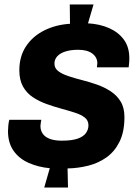

<svg xmlns="http://www.w3.org/2000/svg" viewBox="-20 -778 626 864"><path d="M179 66 204 -21Q152 -26 109 -45Q66 -64 41 -99.5Q16 -135 16 -188Q16 -199 17.5 -214Q19 -229 22 -239H166Q165 -235 163.5 -225Q162 -215 162 -211Q162 -191 172.5 -176Q183 -161 204.5 -153Q226 -145 258 -145Q303 -145 329 -154Q355 -163 366.5 -179Q378 -195 378 -214Q378 -236 361.5 -249Q345 -262 317 -271Q289 -280 256 -289Q223 -298 189.5 -310Q156 -322 128 -340.5Q100 -359 83.5 -388.5Q67 -418 67 -462Q67 -524 97 -569.5Q127 -615 179 -641Q231 -667 295 -671L294 -758H401L376 -673Q429 -670 471 -651.5Q513 -633 537.5 -599.5Q562 -566 562 -516Q562 -509 561.5 -499.5Q561 -490 559 -475H416Q416 -478 417 -483.5Q418 -489 418 -493Q418 -520 395.5 -537Q373 -554 332 -554Q299 -554 275 -546.5Q251 -539 238 -525Q225 -511 225 -492Q225 -471 242 -458Q259 -445 287.5 -435.5Q316 -426 349.5 -417.5Q383 -409 416 -397.5Q449 -386 477.5 -367.5Q506 -349 523 -321Q540 -293 540 -251Q540 -185 518 -140.5Q496 -96 459.5 -70Q423 -44 377.5 -32.5Q332 -21 284 -20L286 66Z"/></svg>

Font: Chivo Medium
Style: Bold Italic
Weight: 700
Italic angle: -8.05°
Version: Version 2.002